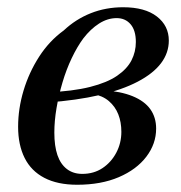

<svg xmlns="http://www.w3.org/2000/svg" viewBox="-20 -496 500 530"><path d="M193 14Q139 14 102.5 -5Q66 -24 48 -60Q30 -96 30 -146Q30 -196 45 -246Q60 -296 88 -339.5Q116 -383 156 -412Q189 -443 230.5 -459.5Q272 -476 320 -476Q380 -476 413 -450.5Q446 -425 446 -384Q446 -350 424.5 -321.5Q403 -293 360 -270.5Q317 -248 254.5 -233.5Q192 -219 110 -213V-241Q181 -244 228.5 -256Q276 -268 303.5 -287Q331 -306 343 -329.5Q355 -353 355 -380Q355 -412 340.5 -429Q326 -446 302 -446Q277 -446 253.5 -431Q230 -416 210 -390Q193 -367 178 -335.5Q163 -304 152.5 -268.5Q142 -233 136 -197.5Q130 -162 130 -130Q130 -93 138.5 -68Q147 -43 164.5 -29.5Q182 -16 207 -16Q239 -16 263 -32Q287 -48 301 -74.5Q315 -101 315 -132Q315 -159 306.5 -180.5Q298 -202 280.5 -217Q263 -232 235 -237L264 -254V-247Q313 -244 346 -230.5Q379 -217 395 -194.5Q411 -172 411 -141Q411 -99 384 -63.5Q357 -28 308 -7Q259 14 193 14Z"/></svg>

Font: Source Serif 4 48pt SemiBold
Style: Italic
Weight: 600
Italic angle: -12°
Designer: Frank Grießhammer
Foundry: Adobe Systems Incorporated
Version: Version 4.004;hotconv 1.0.116;makeotfexe 2.5.65601